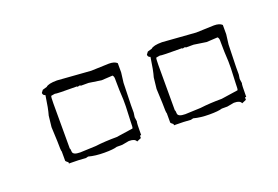

<svg xmlns="http://www.w3.org/2000/svg" viewBox="-37 -722 423 292"><g transform="rotate(-20 174.5 -576.5)"><path d="M161 -634V-619L159 -603Q159 -603 158 -567V-555L157 -548L158 -541Q157 -540 157 -519H155V-515L148 -512Q146 -517 137 -517H136L125 -515H116Q110 -513 95.5 -513Q81 -513 70 -516L66 -515Q55 -516 42 -516H39V-518Q35 -521 35 -522V-537Q34 -538 34 -554L33 -577L35 -595Q38 -605 41 -626Q37 -627 37 -631L40 -635L47 -637Q51 -641 65 -641L119 -637L148 -638Q157 -638 161 -634ZM150 -568V-579Q149 -595 149 -610V-613Q149 -617 147 -619L129 -618L109 -621H96V-622Q94 -622 91 -621V-622Q57 -622 55 -623L49 -622Q48 -621 48 -610V-537Q49 -536 49 -532Q49 -526 61 -526L86 -527Q102 -529 121 -529L148 -533Q149 -534 149 -544ZM331 -634V-619L329 -603L328 -567V-555L327 -548L328 -541Q327 -540 327 -519H325V-515L318 -512Q316 -517 307 -517H306L295 -515H286Q280 -513 265.5 -513Q251 -513 240 -516L236 -515Q225 -516 212 -516H209V-518Q205 -521 205 -522V-537Q204 -538 204 -554L203 -577L205 -595Q208 -605 211 -626Q207 -627 207 -631L210 -635L217 -637Q221 -641 235 -641L289 -637L318 -638Q327 -638 331 -634ZM320 -568V-579Q319 -595 319 -610V-613Q319 -617 317 -619L299 -618L279 -621H266V-622Q264 -622 261 -621V-622Q227 -622 225 -623L219 -622Q218 -621 218 -610V-537Q219 -536 219 -532Q219 -526 231 -526L256 -527Q272 -529 291 -529L318 -533Q319 -534 319 -544Z"/></g></svg>

Font: Londrina Sketch
Style: Regular
Weight: 400
Designer: Marcelo Magalhaes
Foundry: Marcelo Magalhaes
Version: Version 1.001 2011